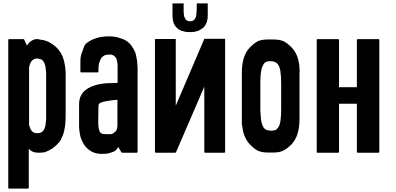

<svg xmlns="http://www.w3.org/2000/svg" viewBox="-20 -910 2362 1144"><path d="M371.1 -221.7Q371.1 -221.7 371.1 -221.7Q371.1 -220.7 371.1 -220.7Q371.1 -203.1 370.1 -186.5Q369.1 -169.9 367.2 -156.2Q362.3 -125 357.4 -112.3Q353.5 -99.6 345.7 -85Q339.8 -70.3 330.1 -59.6Q320.3 -48.8 311.5 -41Q301.8 -32.2 292 -25.4Q281.2 -18.6 271.5 -13.7Q268.6 -12.7 265.6 -10.7Q263.7 -9.8 260.7 -8.8Q256.8 -6.8 252 -4.9Q248 -2.9 240.2 -2Q228.5 -1 216.8 0Q205.1 0 194.3 -1Q181.6 -2.9 170.9 -7.8Q161.1 -13.7 151.4 -23.4Q151.4 54.7 151.4 209Q151.4 210.9 149.4 212.9Q148.4 213.9 146.5 213.9Q108.4 213.9 34.2 213.9Q32.2 213.9 30.3 212.9Q29.3 210.9 29.3 209Q29.3 98.6 29.3 -122.1Q29.3 -305.7 29.3 -671.9Q29.3 -673.8 30.3 -675.8Q32.2 -676.8 34.2 -676.8Q62.5 -676.8 120.1 -676.8Q122.1 -676.8 123 -676.8Q124 -675.8 124 -673.8Q129.9 -662.1 140.6 -638.7Q153.3 -658.2 168 -667Q182.6 -676.8 199.2 -676.8Q205.1 -676.8 209 -676.8Q212.9 -675.8 217.8 -673.8Q219.7 -673.8 221.7 -673.8Q223.6 -672.9 226.6 -672.9Q236.3 -671.9 246.1 -668.9Q256.8 -666 267.6 -661.1Q273.4 -659.2 278.3 -655.3Q284.2 -651.4 290 -648.4Q294.9 -645.5 300.8 -640.6Q305.7 -636.7 311.5 -631.8Q320.3 -624 329.1 -613.3Q338.9 -602.5 345.7 -587.9Q353.5 -574.2 357.4 -560.5Q362.3 -547.9 367.2 -517.6Q370.1 -500 371.1 -479.5Q371.1 -459 371.1 -436.5Q371.1 -434.6 371.1 -432.6Q371.1 -362.3 371.1 -221.7ZM254.9 -447.3Q254.9 -463.9 254.9 -478.5Q253.9 -493.2 252 -503.9Q251 -515.6 248 -523.4Q246.1 -532.2 242.2 -539.1Q238.3 -544.9 234.4 -549.8Q230.5 -553.7 225.6 -555.7Q219.7 -558.6 212.9 -559.6Q207 -561.5 199.2 -561.5Q194.3 -561.5 190.4 -560.5Q185.5 -559.6 181.6 -556.6Q177.7 -554.7 172.9 -550.8Q168.9 -547.9 166 -543Q163.1 -538.1 160.2 -532.2Q157.2 -525.4 155.3 -517.6Q154.3 -514.6 154.3 -512.7Q154.3 -509.8 153.3 -506.8Q153.3 -394.5 153.3 -168.9Q153.3 -167 153.3 -164.1Q154.3 -161.1 155.3 -159.2Q157.2 -151.4 160.2 -145.5Q162.1 -138.7 166 -133.8Q168.9 -128.9 172.9 -126Q176.8 -122.1 181.6 -120.1Q185.5 -118.2 190.4 -117.2Q194.3 -116.2 199.2 -116.2Q207 -116.2 212.9 -117.2Q219.7 -118.2 225.6 -121.1Q230.5 -123 234.4 -127.9Q239.3 -131.8 242.2 -137.7Q246.1 -144.5 248 -152.3Q251 -161.1 252 -171.9Q253.9 -183.6 254.9 -197.3Q254.9 -211.9 254.9 -228.5Q254.9 -300.8 254.9 -447.3Z M799.8 -504.9Q799.8 -412.1 799.8 -227.5Q799.8 -153.3 799.8 -4.9Q799.8 -2.9 797.9 -2Q796.9 0 794.9 0Q765.6 0 708 0Q707 0 706.1 -1Q704.1 -2 703.1 -2.9Q697.3 -13.7 684.6 -34.2Q683.6 -33.2 683.6 -32.2Q683.6 -32.2 682.6 -31.2Q676.8 -21.5 670.9 -15.6Q665 -9.8 653.3 -4.9Q633.8 2 620.1 4.9Q607.4 6.8 585 6.8Q569.3 6.8 555.7 3.9Q541 1 528.3 -5.9Q516.6 -11.7 505.9 -20.5Q495.1 -30.3 486.3 -41Q477.5 -51.8 471.7 -64.5Q464.8 -78.1 460 -92.8Q456.1 -108.4 454.1 -124Q451.2 -140.6 451.2 -158.2Q451.2 -202.1 451.2 -290Q451.2 -331.1 474.6 -359.4Q498 -386.7 544.9 -401.4Q580.1 -412.1 618.2 -414.1Q655.3 -416 680.7 -416Q680.7 -443.4 680.7 -499Q680.7 -508.8 680.7 -517.6Q680.7 -526.4 679.7 -535.2Q678.7 -543 676.8 -549.8Q674.8 -555.7 672.9 -562.5Q669.9 -567.4 666 -571.3Q663.1 -576.2 657.2 -579.1Q652.3 -582 645.5 -584Q638.7 -585 629.9 -585Q623 -585 617.2 -584Q611.3 -583 605.5 -581.1Q599.6 -579.1 594.7 -575.2Q589.8 -571.3 585 -566.4Q581.1 -560.5 578.1 -553.7Q574.2 -545.9 571.3 -537.1Q569.3 -528.3 567.4 -516.6Q566.4 -504.9 566.4 -491.2Q566.4 -488.3 566.4 -483.4Q566.4 -480.5 565.4 -479.5Q563.5 -478.5 561.5 -478.5Q529.3 -478.5 464.8 -478.5Q461.9 -478.5 460.9 -479.5Q459 -480.5 459 -483.4Q459 -494.1 459 -515.6Q459 -517.6 459 -547.9Q459 -578.1 471.7 -606.4Q473.6 -609.4 474.6 -613.3Q475.6 -617.2 476.6 -621.1Q479.5 -629.9 483.4 -637.7Q487.3 -645.5 496.1 -653.3Q508.8 -663.1 522.5 -669.9Q537.1 -677.7 553.7 -682.6Q570.3 -688.5 587.9 -690.4Q605.5 -693.4 625 -693.4Q651.4 -693.4 667 -690.4Q682.6 -687.5 699.2 -681.6Q716.8 -676.8 730.5 -668Q744.1 -659.2 754.9 -648.4Q764.6 -636.7 775.4 -619.1Q786.1 -601.6 790 -584Q793.9 -566.4 796.9 -546.9Q798.8 -527.3 799.8 -504.9ZM579.1 -119.1Q585.9 -112.3 596.7 -111.3Q608.4 -110.4 621.1 -110.4Q623 -110.4 625 -110.4Q627 -110.4 629.9 -110.4Q638.7 -110.4 644.5 -111.3Q651.4 -113.3 656.2 -117.2Q673.8 -128.9 676.8 -141.6Q679.7 -155.3 679.7 -163.1Q679.7 -213.9 679.7 -315.4Q643.6 -313.5 605.5 -305.7Q568.4 -298.8 567.4 -284.2Q567.4 -278.3 566.4 -267.6Q565.4 -234.4 565.4 -189.5Q565.4 -185.5 565.4 -181.6Q565.4 -132.8 579.1 -119.1Z M1321.3 -677.7Q1321.3 -453.1 1321.3 -2.9Q1321.3 -2.9 1320.3 -2Q1319.3 0 1315.4 0Q1278.3 0 1202.1 0Q1199.2 0 1198.2 -1Q1197.3 -2.9 1197.3 -4.9Q1197.3 -78.1 1197.3 -222.7Q1197.3 -280.3 1197.3 -393.6Q1140.6 -263.7 1028.3 -2Q1028.3 -2 1028.3 -1Q1027.3 -1 1025.4 -1Q1024.4 0 1023.4 0Q985.4 0 909.2 0Q906.2 0 904.3 -2Q903.3 -3.9 903.3 -5.9Q903.3 -89.8 903.3 -255.9Q903.3 -395.5 903.3 -672.9Q903.3 -674.8 903.3 -676.8Q904.3 -677.7 907.2 -677.7Q945.3 -677.7 1022.5 -677.7Q1024.4 -677.7 1025.4 -677.7Q1026.4 -677.7 1027.3 -676.8Q1027.3 -603.5 1027.3 -456.1Q1027.3 -397.5 1027.3 -280.3Q1083 -412.1 1196.3 -675.8Q1196.3 -677.7 1198.2 -678.7Q1199.2 -678.7 1201.2 -678.7Q1240.2 -678.7 1317.4 -678.7Q1319.3 -678.7 1319.3 -678.7Q1320.3 -678.7 1321.3 -677.7ZM1012.7 -780.3Q1010.7 -789.1 1008.8 -797.9Q1007.8 -806.6 1007.8 -816.4Q1007.8 -835 1007.8 -872.1Q1007.8 -877.9 1007.8 -889.6Q1030.3 -889.6 1074.2 -889.6Q1074.2 -883.8 1074.2 -877Q1074.2 -870.1 1074.2 -862.3Q1074.2 -850.6 1074.2 -838.9Q1075.2 -826.2 1076.2 -822.3Q1076.2 -816.4 1078.1 -810.5Q1081.1 -804.7 1083 -799.8Q1085 -795.9 1087.9 -792Q1090.8 -789.1 1094.7 -787.1Q1098.6 -785.2 1103.5 -784.2Q1107.4 -783.2 1113.3 -783.2Q1118.2 -783.2 1123 -784.2Q1127 -785.2 1130.9 -787.1Q1134.8 -789.1 1137.7 -792Q1140.6 -795.9 1142.6 -799.8Q1145.5 -804.7 1147.5 -809.6Q1149.4 -815.4 1149.4 -822.3Q1150.4 -827.1 1151.4 -838.9Q1152.3 -850.6 1152.3 -862.3Q1152.3 -869.1 1152.3 -877Q1152.3 -883.8 1152.3 -889.6Q1173.8 -889.6 1217.8 -889.6Q1217.8 -867.2 1217.8 -823.2Q1217.8 -821.3 1217.8 -817.4Q1217.8 -807.6 1216.8 -798.8Q1214.8 -790 1212.9 -781.2Q1210 -772.5 1205.1 -763.7Q1201.2 -755.9 1195.3 -749Q1188.5 -742.2 1180.7 -737.3Q1171.9 -731.4 1162.1 -726.6Q1151.4 -723.6 1138.7 -720.7Q1127 -718.8 1112.3 -718.8Q1096.7 -718.8 1084 -720.7Q1071.3 -723.6 1061.5 -726.6Q1051.8 -730.5 1043 -736.3Q1035.2 -742.2 1029.3 -749Q1022.5 -755.9 1018.6 -763.7Q1014.6 -771.5 1012.7 -780.3Z M1764.6 -473.6Q1764.6 -383.8 1764.6 -202.1Q1764.6 -151.4 1752.9 -113.3Q1741.2 -76.2 1717.8 -50.8Q1693.4 -25.4 1669.9 -13.7Q1647.5 -1 1604.5 -1Q1602.5 -1 1600.6 -1Q1598.6 -1 1597.7 -1Q1596.7 -1 1594.7 -1Q1590.8 -1 1586.9 -1Q1583 -1 1580.1 -1Q1538.1 -1 1515.6 -12.7Q1492.2 -24.4 1467.8 -50.8Q1451.2 -68.4 1440.4 -92.8Q1428.7 -117.2 1424.8 -149.4Q1421.9 -162.1 1420.9 -174.8Q1420.9 -188.5 1420.9 -203.1Q1420.9 -293.9 1420.9 -475.6Q1420.9 -526.4 1432.6 -564.5Q1444.3 -601.6 1467.8 -626Q1492.2 -651.4 1515.6 -664.1Q1538.1 -674.8 1577.1 -674.8Q1580.1 -674.8 1582 -674.8Q1584 -674.8 1585.9 -674.8Q1587.9 -674.8 1589.8 -674.8Q1590.8 -674.8 1592.8 -674.8Q1596.7 -674.8 1599.6 -674.8Q1603.5 -674.8 1606.4 -674.8Q1648.4 -674.8 1671.9 -663.1Q1694.3 -651.4 1719.7 -625Q1736.3 -607.4 1747.1 -583Q1757.8 -558.6 1762.7 -527.3Q1763.7 -514.6 1764.6 -501Q1765.6 -496.1 1765.6 -490.2Q1765.6 -482.4 1764.6 -473.6ZM1655.3 -415Q1655.3 -434.6 1654.3 -450.2Q1653.3 -465.8 1651.4 -478.5Q1650.4 -492.2 1647.5 -502Q1644.5 -511.7 1640.6 -518.6Q1636.7 -526.4 1631.8 -531.2Q1627 -537.1 1621.1 -539.1Q1610.4 -543.9 1601.6 -544.9Q1591.8 -544.9 1585.9 -544.9Q1583 -544.9 1581.1 -544.9Q1579.1 -544.9 1577.1 -544.9Q1574.2 -543.9 1571.3 -543Q1568.4 -543 1565.4 -541Q1559.6 -538.1 1554.7 -533.2Q1549.8 -527.3 1546.9 -520.5Q1543 -513.7 1540 -503.9Q1537.1 -494.1 1535.2 -482.4Q1533.2 -469.7 1532.2 -454.1Q1531.2 -437.5 1531.2 -418.9Q1531.2 -366.2 1531.2 -260.7Q1531.2 -242.2 1533.2 -225.6Q1534.2 -210 1535.2 -197.3Q1537.1 -184.6 1540 -174.8Q1543 -164.1 1546.9 -157.2Q1549.8 -150.4 1554.7 -145.5Q1559.6 -139.6 1565.4 -136.7Q1569.3 -134.8 1579.1 -132.8Q1589.8 -131.8 1598.6 -130.9Q1599.6 -130.9 1601.6 -131.8Q1603.5 -131.8 1605.5 -131.8Q1609.4 -132.8 1614.3 -133.8Q1620.1 -133.8 1621.1 -134.8Q1627.9 -137.7 1631.8 -143.6Q1636.7 -148.4 1640.6 -155.3Q1644.5 -162.1 1647.5 -171.9Q1650.4 -181.6 1651.4 -194.3Q1653.3 -206.1 1654.3 -221.7Q1655.3 -238.3 1655.3 -256.8Q1655.3 -309.6 1655.3 -415Z M2240.2 -671.9Q2240.2 -587.9 2240.2 -420.9Q2240.2 -282.2 2240.2 -4.9Q2240.2 -2.9 2238.3 -1Q2237.3 0 2234.4 0Q2193.4 0 2112.3 0Q2109.4 0 2108.4 -1Q2106.4 -2.9 2106.4 -4.9Q2106.4 -100.6 2106.4 -292Q2082 -292 2034.2 -292Q2022.5 -292 2000 -292Q2000 -196.3 2000 -4.9Q2000 -2.9 1998 -1Q1997.1 0 1995.1 0Q1954.1 0 1872.1 0Q1869.1 0 1868.2 -1Q1867.2 -2.9 1867.2 -4.9Q1867.2 -88.9 1867.2 -255.9Q1867.2 -394.5 1867.2 -671.9Q1867.2 -673.8 1868.2 -675.8Q1869.1 -676.8 1872.1 -676.8Q1913.1 -676.8 1995.1 -676.8Q1997.1 -676.8 1998 -675.8Q2000 -673.8 2000 -671.9Q2000 -578.1 2000 -390.6Q2035.2 -390.6 2106.4 -390.6Q2106.4 -484.4 2106.4 -671.9Q2106.4 -673.8 2108.4 -675.8Q2109.4 -676.8 2112.3 -676.8Q2152.3 -676.8 2234.4 -676.8Q2237.3 -676.8 2238.3 -675.8Q2240.2 -673.8 2240.2 -671.9Z"/></svg>

Font: Typeface
Style: Regular
Weight: 400
Version: Version 1.0